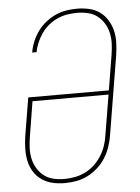

<svg xmlns="http://www.w3.org/2000/svg" viewBox="-53 -785 607 835"><g transform="rotate(-5 250.0 -367.5)"><path d="M196 8Q168 8 142.5 2Q117 -4 96 -18.5Q75 -33 61.5 -54.5Q48 -76 42.5 -101.5Q37 -127 37.5 -154Q38 -181 42 -208L70 -377H422L447 -530Q451 -554 452 -578Q453 -602 448 -625Q443 -648 431 -667.5Q419 -687 401.5 -700.5Q384 -714 361 -719.5Q338 -725 313 -725Q292 -725 270.5 -721.5Q249 -718 228.5 -709Q208 -700 189.5 -685Q171 -670 158 -651.5Q145 -633 136 -612Q127 -591 123 -570H104Q108 -594 117.5 -617Q127 -640 141.5 -660.5Q156 -681 176.5 -697.5Q197 -714 219.5 -724.5Q242 -735 266.5 -739Q291 -743 315 -743Q342 -743 368 -737Q394 -731 414 -716.5Q434 -702 447.5 -680Q461 -658 467 -633Q473 -608 472 -581Q471 -554 467 -527L410 -182Q406 -157 397.5 -132Q389 -107 375 -84.5Q361 -62 340.5 -43.5Q320 -25 296 -13Q272 -1 246.5 3.5Q221 8 196 8ZM196 -10Q219 -10 242.5 -14.5Q266 -19 288 -30Q310 -41 328 -58Q346 -75 359 -96Q372 -117 379.5 -139.5Q387 -162 390 -185L419 -359H87L62 -205Q58 -181 57 -157Q56 -133 61 -110Q66 -87 78 -67.5Q90 -48 107.5 -34.5Q125 -21 148 -15.5Q171 -10 196 -10Z"/></g></svg>

Font: Iosevka Thin
Style: Italic
Weight: 100
Italic angle: -9°
Monospace: yes
Designer: Belleve Invis
Foundry: Belleve Invis
Version: Version 32.5.0; ttfautohint (v1.8.4)